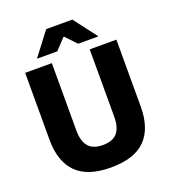

<svg xmlns="http://www.w3.org/2000/svg" viewBox="-150 -936 943 1062"><g transform="rotate(-20 321.5 -405.0)"><path d="M321.5 15.5Q184.5 15.5 118.8 -50.8Q53 -117 53 -245V-639H210V-242Q210 -180 236.8 -148.2Q263.5 -116.5 321.5 -116.5Q380 -116.5 406.5 -148.2Q433 -180 433 -242V-639H590V-245Q590 -117 524.8 -50.8Q459.5 15.5 321.5 15.5ZM245 -826.5H399L501.5 -692V-690H383.5L324 -753H320L260.5 -690H142.5V-692Z"/></g></svg>

Font: Anek Telugu
Style: Bold
Weight: 700
Designer: Omkar Bhoir (Telugu), Yesha Goshar (Latin)
Foundry: Ek Type
Version: Version 1.003